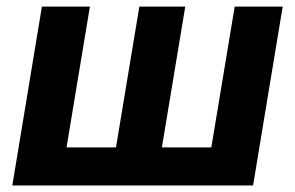

<svg xmlns="http://www.w3.org/2000/svg" viewBox="-20 -566 900 586"><path d="M107.9 -545.9H254.4L183.1 -116.2H334L405.3 -545.9H545.4L474.1 -116.2H625L696.3 -545.9H842.8L752.4 0H17.6Z"/></svg>

Font: Inter
Style: Bold Italic
Weight: 700
Italic angle: -9.39999°
Designer: Rasmus Andersson
Foundry: rsms
Version: Version 4.001;git-9221beed3